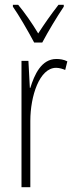

<svg xmlns="http://www.w3.org/2000/svg" viewBox="-20 -784 311 804"><path d="M123 -606H157C182 -653 218 -713 247 -756V-764H225C191 -720 168 -687 140 -644C115 -686 82 -733 56 -764H34V-756C58 -722 97 -655 123 -606ZM216 -537C153 -537 124 -471 107 -416H105L99 -529H70V0H107V-278C107 -381 145 -500 215 -500C229 -500 244 -495 253 -491L262 -527C247 -535 230 -537 216 -537Z"/></svg>

Font: Noto Sans Sinhala ExtraCondensed ExtraLight
Style: Regular
Weight: 200
Width: 2
Designer: Jelle Bosma - Monotype Design Team
Foundry: Monotype Imaging Inc.
Version: Version 2.006